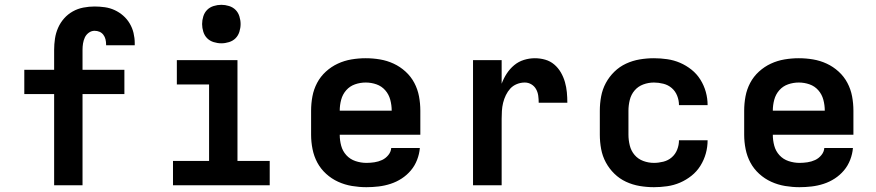

<svg xmlns="http://www.w3.org/2000/svg" viewBox="-20 -770 3640 798"><path d="M205 0V-379H81V-480H205V-563Q205 -586 208.5 -609.5Q212 -633 221.5 -654.5Q231 -676 246.5 -693.5Q262 -711 282.5 -722.5Q303 -734 326.5 -738.5Q350 -743 373 -743Q394 -743 415.5 -740Q437 -737 456.5 -728Q476 -719 492 -705Q508 -691 519 -672.5Q530 -654 535 -633Q540 -612 540 -591V-582H421V-585Q421 -596 418.5 -606.5Q416 -617 409.5 -625.5Q403 -634 393.5 -638Q384 -642 373 -642Q360 -642 349 -634Q338 -626 332.5 -614Q327 -602 325 -589Q323 -576 323 -563V-480H497V-379H323V0Z M699 0V-101H849V-419H715V-520H967V-101H1101V0ZM900 -590Q884 -590 868 -595Q852 -600 841 -611Q830 -622 825 -638Q820 -654 820 -670Q820 -686 825 -702Q830 -718 841 -729Q852 -740 868 -745Q884 -750 900 -750Q916 -750 932 -745Q948 -740 959 -729Q970 -718 975 -702Q980 -686 980 -670Q980 -654 975 -638Q970 -622 959 -611Q948 -600 932 -595Q916 -590 900 -590Z M1503 8Q1473 8 1443 3Q1413 -2 1385.5 -14.5Q1358 -27 1335.5 -47.5Q1313 -68 1299 -94Q1285 -120 1279 -150Q1273 -180 1273 -210V-310Q1273 -340 1278.5 -369.5Q1284 -399 1298 -425.5Q1312 -452 1334.5 -472.5Q1357 -493 1384 -505.5Q1411 -518 1440.5 -523Q1470 -528 1500 -528Q1530 -528 1559.5 -523Q1589 -518 1616 -505.5Q1643 -493 1665.5 -472.5Q1688 -452 1702 -425.5Q1716 -399 1721.5 -369.5Q1727 -340 1727 -310V-210H1392Q1392 -187 1398 -164.5Q1404 -142 1419.5 -125Q1435 -108 1457.5 -100.5Q1480 -93 1503 -93Q1519 -93 1536 -95.5Q1553 -98 1568 -105Q1583 -112 1594 -125.5Q1605 -139 1606 -155H1725Q1723 -130 1713.5 -105.5Q1704 -81 1687.5 -61.5Q1671 -42 1649.5 -28Q1628 -14 1603.5 -6Q1579 2 1553.5 5Q1528 8 1503 8ZM1392 -310H1608Q1608 -333 1602 -355.5Q1596 -378 1581 -395Q1566 -412 1544.5 -419.5Q1523 -427 1500 -427Q1477 -427 1455.5 -419.5Q1434 -412 1419 -395Q1404 -378 1398 -355.5Q1392 -333 1392 -310Z M1946 0V-520H2065V-422Q2073 -444 2086 -464Q2099 -484 2117 -499Q2135 -514 2157.5 -521Q2180 -528 2203 -528Q2225 -528 2246 -522Q2267 -516 2283.5 -502Q2300 -488 2311 -469Q2322 -450 2328 -429Q2334 -408 2336 -386.5Q2338 -365 2338 -343H2219Q2219 -358 2217 -372.5Q2215 -387 2208 -399.5Q2201 -412 2188.5 -419.5Q2176 -427 2161 -427Q2144 -427 2128 -420.5Q2112 -414 2101 -402Q2090 -390 2082.5 -374.5Q2075 -359 2071 -342.5Q2067 -326 2066 -309Q2065 -292 2065 -276V0Z M2698 8Q2668 8 2638.5 3Q2609 -2 2582 -14.5Q2555 -27 2533.5 -48Q2512 -69 2498 -95Q2484 -121 2478.5 -150.5Q2473 -180 2473 -210V-310Q2473 -340 2478.5 -369.5Q2484 -399 2498 -425Q2512 -451 2533.5 -472Q2555 -493 2582 -505.5Q2609 -518 2638.5 -523Q2668 -528 2698 -528Q2725 -528 2753 -524Q2781 -520 2806.5 -509Q2832 -498 2854 -480.5Q2876 -463 2891 -439Q2906 -415 2913.5 -388Q2921 -361 2921 -333H2802Q2802 -353 2794.5 -372Q2787 -391 2772 -404Q2757 -417 2737 -422Q2717 -427 2698 -427Q2675 -427 2653.5 -419Q2632 -411 2617.5 -394Q2603 -377 2597.5 -354.5Q2592 -332 2592 -310V-210Q2592 -188 2597.5 -165.5Q2603 -143 2617.5 -126Q2632 -109 2653.5 -101Q2675 -93 2698 -93Q2717 -93 2737 -98Q2757 -103 2772 -116Q2787 -129 2794.5 -148Q2802 -167 2802 -187H2921Q2921 -159 2913.5 -132Q2906 -105 2891 -81Q2876 -57 2854 -39.5Q2832 -22 2806.5 -11Q2781 0 2753 4Q2725 8 2698 8Z M3303 8Q3273 8 3243 3Q3213 -2 3185.5 -14.5Q3158 -27 3135.5 -47.5Q3113 -68 3099 -94Q3085 -120 3079 -150Q3073 -180 3073 -210V-310Q3073 -340 3078.5 -369.5Q3084 -399 3098 -425.5Q3112 -452 3134.5 -472.5Q3157 -493 3184 -505.5Q3211 -518 3240.5 -523Q3270 -528 3300 -528Q3330 -528 3359.5 -523Q3389 -518 3416 -505.5Q3443 -493 3465.5 -472.5Q3488 -452 3502 -425.5Q3516 -399 3521.5 -369.5Q3527 -340 3527 -310V-210H3192Q3192 -187 3198 -164.5Q3204 -142 3219.5 -125Q3235 -108 3257.5 -100.5Q3280 -93 3303 -93Q3319 -93 3336 -95.5Q3353 -98 3368 -105Q3383 -112 3394 -125.5Q3405 -139 3406 -155H3525Q3523 -130 3513.5 -105.5Q3504 -81 3487.5 -61.5Q3471 -42 3449.5 -28Q3428 -14 3403.5 -6Q3379 2 3353.5 5Q3328 8 3303 8ZM3192 -310H3408Q3408 -333 3402 -355.5Q3396 -378 3381 -395Q3366 -412 3344.5 -419.5Q3323 -427 3300 -427Q3277 -427 3255.5 -419.5Q3234 -412 3219 -395Q3204 -378 3198 -355.5Q3192 -333 3192 -310Z"/></svg>

Font: Iosevka Fixed Extended
Style: Bold
Weight: 700
Width: 7
Monospace: yes
Designer: Belleve Invis
Foundry: Belleve Invis
Version: Version 24.1.1; ttfautohint (v1.8.4)